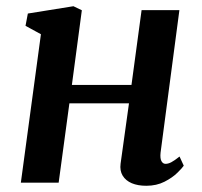

<svg xmlns="http://www.w3.org/2000/svg" viewBox="-20 -587 650 617"><path d="M496 -96.5Q494 -78 498.8 -69.2Q503.5 -60.5 512 -60.5Q520.5 -60.5 530.2 -65.5Q540 -70.5 557 -84L570.5 -54.5Q566 -47.5 550 -31.8Q534 -16 508.5 -3Q483 10 450 10Q423 10 403.5 1.8Q384 -6.5 374.2 -22.5Q364.5 -38.5 367.5 -61L394.5 -255H203L168.5 0H47L111.5 -477L62 -504L69.5 -543.5L216 -567L243 -554L211 -314H402.5L435 -554.5H556.5Z"/></svg>

Font: Merriweather SemiBold
Style: Italic
Weight: 600
Italic angle: -7.8°
Version: Version 2.101